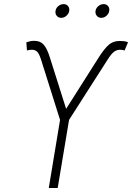

<svg xmlns="http://www.w3.org/2000/svg" viewBox="-20 -937 658 957"><path d="M223.1 0 279.3 -339.4 184.6 -640.1Q174.8 -670.4 164.8 -679.7Q154.8 -689 139.2 -689Q132.8 -689 126.2 -688Q119.6 -687 114.3 -685.5L111.3 -726.1Q122.6 -730 131.1 -731.7Q139.6 -733.4 149.9 -733.4Q179.7 -733.9 197 -715.1Q214.4 -696.3 228.5 -650.9L309.6 -394.5L473.1 -652.3Q500 -694.3 522 -713.6Q543.9 -732.9 577.1 -732.9Q587.9 -732.9 597.9 -731.7Q607.9 -730.5 618.2 -726.6L601.1 -685.5Q596.7 -687 590.6 -688Q584.5 -689 578.1 -689Q562.5 -689 549.1 -679.4Q535.6 -669.9 516.6 -640.1L324.2 -339.4L267.6 0ZM484.9 -848.1Q470.7 -848.1 462.4 -858.4Q454.1 -868.7 456.1 -882.8Q458.5 -897 470.5 -906.7Q482.4 -916.5 496.1 -916.5Q510.7 -916.5 518.8 -906.7Q526.9 -897 524.4 -882.8Q522.5 -868.7 510.7 -858.4Q499 -848.1 484.9 -848.1ZM285.2 -848.1Q271 -848.1 262.7 -858.4Q254.4 -868.7 256.8 -882.8Q258.8 -897 270.8 -906.7Q282.7 -916.5 296.9 -916.5Q311 -916.5 319.1 -906.7Q327.1 -897 325.2 -882.8Q322.8 -868.7 311 -858.4Q299.3 -848.1 285.2 -848.1Z"/></svg>

Font: Inter 28pt ExtraLight
Style: Italic
Weight: 250
Italic angle: -9.3988°
Designer: Rasmus Andersson
Foundry: rsms
Version: Version 4.001;git-66647c0bb